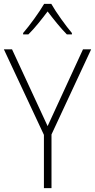

<svg xmlns="http://www.w3.org/2000/svg" viewBox="-20 -968 489 988"><path d="M244 -948H207C183 -906 132 -836 99 -798V-791H126C159 -823 197 -872 225 -909C254 -871 291 -824 324 -791H350V-798C321 -832 268 -905 244 -948ZM225 -319 42 -714H0L206 -274V0H245V-276L449 -714H407Z"/></svg>

Font: Noto Sans Thai SemCond ExtLt
Style: Regular
Weight: 200
Width: 4
Designer: Monotype Design Team
Foundry: Monotype Imaging Inc.
Version: Version 2.002